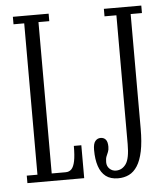

<svg xmlns="http://www.w3.org/2000/svg" viewBox="-52 -746 697 805"><g transform="rotate(-5 297.0 -343.5)"><path d="M32 0V-31.5H77V-668.5H32V-700H182.5V-668.5H137V-31.5H195.5Q211 -31.5 220.5 -41.5Q230 -51.5 234.8 -74.8Q239.5 -98 239.5 -138.5H271V0ZM413 13Q381 13 361.2 -2.2Q341.5 -17.5 332 -45.8Q322.5 -74 322.5 -114Q322.5 -140.5 331.5 -151.2Q340.5 -162 354 -162Q367.5 -162 375.5 -152.8Q383.5 -143.5 383.5 -122.5Q383.5 -109.5 379.8 -100.8Q376 -92 372.2 -82.8Q368.5 -73.5 368.5 -58.5Q368.5 -41.5 379.8 -30.8Q391 -20 407 -20Q432.5 -20 448.8 -42.8Q465 -65.5 465 -126.5V-668.5H415V-700H572.5V-668.5H525V-186.5Q525 -129.5 517 -91.2Q509 -53 494.2 -30Q479.5 -7 459 3Q438.5 13 413 13Z"/></g></svg>

Font: Imbue Light
Style: Regular
Weight: 300
Designer: Tyler Finck
Foundry: Etcetera Type Company
Version: Version 1.102